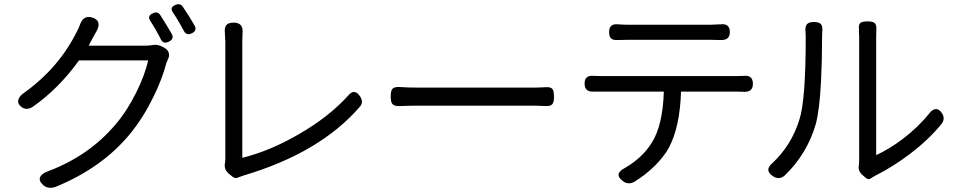

<svg xmlns="http://www.w3.org/2000/svg" viewBox="-20 -843 4563 916"><path d="M186 40Q163 19 172 1Q180 -16 212 -27Q406 -101 531 -249Q586 -313 630 -402Q671 -484 687 -555H522H357Q260 -420 137 -334Q107 -314 82 -333Q62 -348 68 -368Q73 -386 96 -401Q262 -520 348 -695Q355 -707 361 -724Q378 -773 421 -759Q468 -744 440 -693Q435 -685 428 -672Q426 -669 425 -667Q411 -639 403 -625H668Q690 -625 708 -628Q731 -633 757 -619L767 -613Q781 -605 785 -591Q789 -577 782.5 -563Q776 -549 774 -543Q753 -463 710 -377Q663 -281 601 -205Q469 -44 249 47Q211 62 186 40ZM748 -654Q741 -669 723 -701Q717 -711 705 -731Q700 -738 698 -742Q680 -767 710 -780Q732 -790 744 -772Q777 -721 800 -680Q812 -657 785 -644Q760 -632 748 -654ZM857 -696Q852 -706 841 -725Q834 -736 831 -742Q821 -760 806 -782Q787 -808 818 -820Q840 -829 852 -811Q888 -758 910 -718Q920 -696 895 -684Q869 -672 857 -696Z M1088 -1 1071 -15Q1046 -37 1054 -69Q1055 -74 1055 -85V-365V-646Q1055 -656 1053 -681Q1053 -683 1053 -684Q1050 -711 1059.5 -723Q1069 -735 1095 -735Q1143 -735 1137 -683Q1136 -670 1136 -646V-90Q1269 -123 1406 -203Q1549 -285 1642 -388Q1671 -423 1698 -383Q1716 -356 1697 -334Q1507 -114 1143 -6Q1141 -5 1138 -4Q1127 -1 1120 2Q1103 12 1088 -1Z M1852 -347Q1844 -356 1844 -382.5Q1844 -409 1852 -419Q1861 -429 1885 -428Q1926 -425 1980 -425H2517Q2547 -425 2583 -427Q2607 -429 2616 -418Q2623 -408 2623 -381Q2623 -355 2615 -346Q2607 -336 2583 -337Q2545 -339 2518 -339H2249H1980Q1940 -339 1886 -337Q1861 -336 1852 -347Z M2953 22Q2905 -13 2962 -42Q3047 -92 3090 -163Q3142 -245 3147 -406H2854Q2832 -406 2809 -406Q2769 -405 2769 -444Q2769 -485 2811 -481Q2825 -480 2854 -480H3174H3495Q3515 -480 3527 -481Q3572 -486 3572 -443Q3572 -404 3531 -405Q3519 -406 3495 -406H3229Q3224 -238 3171 -138Q3147 -95 3104 -52Q3059 -8 3007 24Q2978 40 2953 22ZM3420 -652Q3403 -653 3371 -653H2975Q2941 -653 2925 -652Q2904 -651 2895 -660Q2886 -669 2886 -690Q2886 -731 2927 -727Q2957 -725 2974 -725H3172H3371Q3384 -725 3415 -727Q3417 -727 3418 -727Q3462 -732 3462 -690Q3462 -651 3420 -652Z M3668 -2Q3624 -31 3666 -66Q3756 -150 3794 -273Q3824 -366 3824 -667Q3824 -683 3823 -690Q3820 -715 3829 -726.5Q3838 -738 3863 -738Q3887 -738 3896 -728.5Q3905 -719 3903 -695Q3902 -687 3902 -668Q3902 -554 3897 -455Q3890 -319 3872 -251Q3830 -108 3724 -6Q3698 17 3668 -2ZM4111 6 4096 -7Q4071 -27 4078 -57Q4078 -61 4078.5 -69Q4079 -77 4079 -81V-374V-668Q4079 -675 4078 -687Q4078 -697 4078 -702Q4075 -725 4085 -734Q4094 -741 4119 -741Q4144 -741 4153 -733Q4162 -725 4161 -702Q4160 -692 4160 -668V-103Q4222 -131 4288 -181Q4359 -235 4412 -300Q4427 -321 4443.5 -322.5Q4460 -324 4474 -303Q4491 -277 4472 -252Q4412 -178 4323 -110Q4243 -49 4158 -6Q4143 2 4136 7Q4124 17 4111 6Z"/></svg>

Font: GenSenRounded JP R
Style: Regular
Weight: 400
Version: Version 1.501;PS 1;hotconv 16.6.51;makeotf.lib2.5.65220